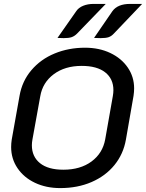

<svg xmlns="http://www.w3.org/2000/svg" viewBox="-20 -953 747 982"><path d="M37 -201Q37 -220 40 -239L80 -463Q93 -538 140.5 -594Q188 -650 259.5 -679.5Q331 -709 415 -709Q487 -709 544 -682Q601 -655 633.5 -607.5Q666 -560 666 -501Q666 -483 663 -463L624 -239Q611 -165 565.5 -109Q520 -53 448.5 -22Q377 9 288 9Q216 9 159 -18Q102 -45 69.5 -93Q37 -141 37 -201ZM518 -240 557 -461Q560 -478 560 -492Q560 -550 518 -583Q476 -616 398 -616Q312 -616 255 -573.5Q198 -531 186 -461L146 -240Q143 -224 143 -210Q143 -152 184.5 -118.5Q226 -85 304 -85Q391 -85 448 -127Q505 -169 518 -240ZM370 -896Q382 -914 405.5 -923.5Q429 -933 459 -933H521L374 -781Q361 -768 346.5 -763Q332 -758 306 -758Q286 -758 274 -759ZM555 -896Q582 -933 645 -933H707L562 -781Q550 -768 536 -763Q522 -758 495 -758Q474 -758 461 -759Z"/></svg>

Font: K2D Medium
Style: Italic
Weight: 500
Italic angle: -10°
Designer: Katatrad Aksorn Co.,Ltd.
Foundry: Cadson Demak Co.,Ltd.
Version: Version 1.000; ttfautohint (v1.6)